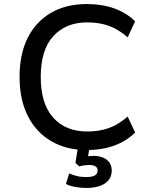

<svg xmlns="http://www.w3.org/2000/svg" viewBox="-20 -734 754 952"><path d="M411 10Q309 10 234 -34Q159 -78 118 -159Q77 -240 77 -353Q77 -466 117.5 -546.5Q158 -627 233 -670.5Q308 -714 411 -714Q485 -714 546 -692.5Q607 -671 650 -628L613 -549Q567 -589 519.5 -606Q472 -623 413 -623Q306 -623 244 -554.5Q182 -486 182 -353Q182 -220 243.5 -151Q305 -82 413 -82Q472 -82 519.5 -99Q567 -116 613 -156L650 -77Q607 -34 546 -12Q485 10 411 10ZM408 198Q382 198 353.5 193Q325 188 307 178L323 126Q342 134 361.5 139Q381 144 408 144Q434 144 449 136.5Q464 129 464 111Q464 97 452.5 90.5Q441 84 423 84Q414 84 400.5 85.5Q387 87 373 91L354 74L369 -20H426L414 60L387 47Q399 43 414.5 41Q430 39 445 39Q468 39 488.5 46.5Q509 54 521.5 70.5Q534 87 534 112Q534 140 518 159.5Q502 179 473.5 188.5Q445 198 408 198Z"/></svg>

Font: Nunito Sans 12pt ExtraLight 7pt Medium
Style: Regular
Weight: 500
Version: Version 3.101;gftools[0.9.27]